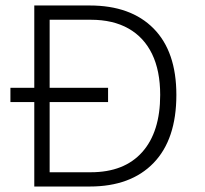

<svg xmlns="http://www.w3.org/2000/svg" viewBox="-20 -680 749 700"><path d="M18 -308V-360H374V-308ZM307 -660Q457 -660 540 -576Q623 -492 623 -334Q623 -172 540 -86Q457 0 307 0H105V-660ZM311 -52Q433 -52 498.5 -125.5Q564 -199 564 -334Q564 -422 534.5 -483Q505 -544 448.5 -576Q392 -608 311 -608H161V-52Z"/></svg>

Font: Kantumruy Pro Light
Style: Regular
Weight: 300
Version: Version 1.002